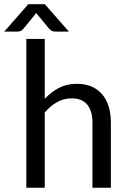

<svg xmlns="http://www.w3.org/2000/svg" viewBox="-53 -876 599 896"><path d="M0 0ZM69.8 0V-694.3H155.8V-414.6Q185.5 -446.8 221.9 -465.8Q258.3 -484.9 306.2 -484.9Q345.2 -484.9 374.8 -471.9Q404.3 -459 424.3 -435.3Q444.3 -411.6 454.3 -378.2Q464.4 -344.7 464.4 -304.2V0H378.4V-304.2Q378.4 -357.4 354.5 -387.2Q330.6 -417 281.2 -417Q244.6 -417 213.4 -399.4Q182.1 -381.8 155.8 -351.1V0ZM268.6 -728.5H206.1Q200.2 -728.5 192.4 -730.5Q184.6 -732.4 176.3 -742.2L122.1 -807.6Q119.1 -811.5 116.2 -815.9L110.4 -808.1L56.6 -742.2Q48.3 -732.4 40.3 -730.5Q32.2 -728.5 26.9 -728.5H-33.2L79.1 -856.4H156.2Z"/></svg>

Font: Carlito
Style: Regular
Weight: 400
Designer: Lukasz Dziedzic
Foundry: tyPoland Lukasz Dziedzic
Version: Version 1.103; Beta1; all basic design good, some composites